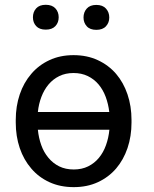

<svg xmlns="http://www.w3.org/2000/svg" viewBox="-20 -767 640 797"><path d="M45.4 -269V-258.3Q45.4 -201.2 62 -152.3Q78.6 -103.5 109.9 -67.4Q140.6 -31.2 185.3 -10.7Q230 9.8 286.1 9.8Q341.8 9.8 386.2 -10.7Q430.7 -31.2 461.9 -67.4Q492.7 -103.5 509.3 -152.3Q525.9 -201.2 525.9 -258.3V-269Q525.9 -326.2 509.3 -375.2Q492.7 -424.3 461.9 -460.4Q430.7 -496.6 386 -517.3Q341.3 -538.1 285.2 -538.1Q229.5 -538.1 185.1 -517.3Q140.6 -496.6 109.9 -460.4Q78.6 -424.3 62 -375.2Q45.4 -326.2 45.4 -269ZM285.2 -463.9Q318.4 -463.9 344.5 -451.2Q370.6 -438.5 389.2 -416.5Q407.7 -394.5 418.7 -365Q429.7 -335.4 433.6 -302.2H137.2Q140.6 -335.4 151.9 -365Q163.1 -394.5 181.6 -416.5Q200.2 -438.5 226.1 -451.2Q252 -463.9 285.2 -463.9ZM286.1 -63.5Q252 -63.5 225.8 -76.4Q199.7 -89.4 181.2 -111.8Q162.1 -134.3 151.4 -164.3Q140.6 -194.3 137.2 -228.5H434.1Q430.7 -194.3 419.9 -164.3Q409.2 -134.3 390.6 -111.8Q372.1 -89.4 345.9 -76.4Q319.8 -63.5 286.1 -63.5ZM116.7 -695.3Q116.7 -673.3 130.1 -658.7Q143.6 -644 169.9 -644Q196.3 -644 210 -658.7Q223.6 -673.3 223.6 -695.3Q223.6 -717.3 210 -732.2Q196.3 -747.1 169.9 -747.1Q143.6 -747.1 130.1 -732.2Q116.7 -717.3 116.7 -695.3ZM326.7 -694.3Q326.7 -672.9 340.1 -658Q353.5 -643.1 379.9 -643.1Q406.2 -643.1 419.9 -658Q433.6 -672.9 433.6 -694.3Q433.6 -716.3 419.9 -731.4Q406.2 -746.6 379.9 -746.6Q353.5 -746.6 340.1 -731.4Q326.7 -716.3 326.7 -694.3Z"/></svg>

Font: Roboto Mono
Style: Regular
Weight: 400
Monospace: yes
Designer: Google
Version: Version 3.000